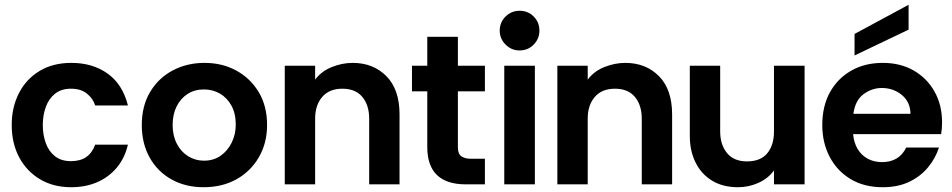

<svg xmlns="http://www.w3.org/2000/svg" viewBox="-20 -771 3983 803"><path d="M278 12Q203 12 147 -21.5Q91 -55 60 -113.5Q29 -172 29 -248Q29 -323 59.5 -382Q90 -441 146 -474.5Q202 -508 278 -508Q368 -508 430.5 -463Q493 -418 515 -330H378Q369 -359 343.5 -379.5Q318 -400 277 -400Q236 -400 210 -379Q184 -358 171.5 -323.5Q159 -289 159 -248Q159 -207 171.5 -172.5Q184 -138 210 -117.5Q236 -97 277 -97Q316 -97 341 -114.5Q366 -132 378 -166H515Q502 -110 468.5 -70Q435 -30 386.5 -9Q338 12 278 12Z M831 12Q756 12 697.5 -20.5Q639 -53 606 -112Q573 -171 573 -248Q573 -329 608.5 -387.5Q644 -446 703.5 -477Q763 -508 835 -508Q910 -508 969 -475.5Q1028 -443 1062.5 -385Q1097 -327 1097 -248Q1097 -173 1063 -114Q1029 -55 969.5 -21.5Q910 12 831 12ZM833 -99Q873 -99 902.5 -119.5Q932 -140 949 -174.5Q966 -209 966 -250Q966 -297 947.5 -330Q929 -363 899 -380Q869 -397 833 -397Q794 -397 764.5 -378Q735 -359 718.5 -325.5Q702 -292 702 -248Q702 -204 719.5 -170Q737 -136 767 -117.5Q797 -99 833 -99Z M1171 0V-496H1298V-438Q1324 -473 1367.5 -490.5Q1411 -508 1455 -508Q1541 -508 1596 -452.5Q1651 -397 1651 -292V0H1524V-275Q1524 -331 1495.5 -365.5Q1467 -400 1412 -400Q1357 -400 1327.5 -365.5Q1298 -331 1298 -275V0Z M1928 0Q1848 0 1807.5 -39Q1767 -78 1767 -156V-389H1703V-496H1767V-617H1895V-496H2008V-389H1895V-155Q1895 -127 1910 -117Q1925 -107 1949 -107H2008V0Z M2153 -560Q2119 -560 2094.5 -584.5Q2070 -609 2070 -643Q2070 -678 2094.5 -702Q2119 -726 2153 -726Q2188 -726 2212 -702Q2236 -678 2236 -643Q2236 -609 2212 -584.5Q2188 -560 2153 -560ZM2089 0V-496H2217V0Z M2311 0V-496H2438V-438Q2464 -473 2507.5 -490.5Q2551 -508 2595 -508Q2681 -508 2736 -452.5Q2791 -397 2791 -292V0H2664V-275Q2664 -331 2635.5 -365.5Q2607 -400 2552 -400Q2497 -400 2467.5 -365.5Q2438 -331 2438 -275V0Z M3067 12Q3003 12 2958 -15.5Q2913 -43 2889 -91.5Q2865 -140 2865 -202V-496H2992V-221Q2992 -166 3020.5 -131Q3049 -96 3104 -96Q3161 -96 3189 -130Q3217 -164 3217 -221V-496H3345V0H3217V-58Q3192 -24 3151.5 -6Q3111 12 3067 12Z M3672 12Q3594 12 3537.5 -22Q3481 -56 3450 -115Q3419 -174 3419 -248Q3419 -327 3451 -385Q3483 -443 3540 -475.5Q3597 -508 3672 -508Q3746 -508 3801.5 -476Q3857 -444 3888.5 -388Q3920 -332 3920 -259Q3920 -246 3919 -233.5Q3918 -221 3916 -210H3548Q3551 -175 3566.5 -148.5Q3582 -122 3608.5 -107.5Q3635 -93 3669 -93Q3704 -93 3729.5 -108Q3755 -123 3770 -154H3907Q3893 -110 3862 -72Q3831 -34 3783.5 -11Q3736 12 3672 12ZM3549 -295H3788Q3787 -345 3751.5 -374Q3716 -403 3668 -403Q3627 -403 3592 -377.5Q3557 -352 3549 -295ZM3554 -539V-629L3780 -751V-647Z"/></svg>

Font: Rethink Sans
Style: Bold
Weight: 700
Designer: The Rethink Sans project authors (Hans Thiessen). DM Sans designed by Colophon Foundry.
Foundry: Rethink Communications LLC
Version: Version 1.001